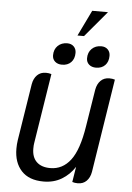

<svg xmlns="http://www.w3.org/2000/svg" viewBox="-58 -879 641 934"><g transform="rotate(5 263.0 -412.0)"><path d="M45 -136Q45 -156 48 -177L92 -455Q97 -483 113.5 -499.5Q130 -516 156 -516Q171 -516 183 -512L129 -171Q127 -161 127 -143Q127 -101 150.5 -78.5Q174 -56 217 -56Q277 -56 316 -107Q355 -158 373 -274L402 -455Q407 -483 423.5 -499.5Q440 -516 466 -516Q481 -516 493 -512L421 -55Q416 -27 399.5 -10.5Q383 6 357 6Q342 6 330 2L342 -73Q317 -34 278.5 -11Q240 12 190 12Q119 12 82 -28Q45 -68 45 -136ZM354 -836H431L325 -710H293ZM183 -604Q183 -633 201 -650.5Q219 -668 247 -668Q267 -668 279 -656Q291 -644 291 -625Q291 -596 274.5 -579Q258 -562 230 -562Q209 -562 196 -573.5Q183 -585 183 -604ZM349 -604Q349 -633 367 -650.5Q385 -668 413 -668Q433 -668 445 -656Q457 -644 457 -625Q457 -596 440.5 -579Q424 -562 396 -562Q375 -562 362 -573.5Q349 -585 349 -604Z"/></g></svg>

Font: Thasadith
Style: Bold Italic
Weight: 700
Italic angle: -9°
Designer: Cadson Demak Co.,Ltd.
Foundry: Cadson Demak Co.,Ltd.
Version: Version 1.000; ttfautohint (v1.6)